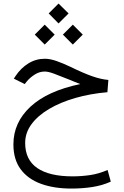

<svg xmlns="http://www.w3.org/2000/svg" viewBox="-20 -734 698 1084"><path d="M254.9 -658.2 310.5 -713.9 367.2 -658.2 310.5 -601.6ZM335 -538.6 391.1 -594.7 447.3 -538.6 391.1 -482.4ZM176.3 -538.6 232.4 -594.7 288.6 -538.6 232.4 -482.4ZM433.1 -259.3Q414.6 -266.6 403.6 -271Q392.6 -275.4 366.7 -286.1Q316.9 -306.2 284.7 -318.1Q252.4 -330.1 232.9 -330.1Q203.1 -330.1 177 -313.7Q150.9 -297.4 131.8 -274.9L119.6 -259.3L58.1 -290L68.4 -305.7Q98.1 -350.1 140.6 -376.2Q183.1 -402.3 233.4 -402.3Q262.7 -402.3 298.8 -389.6Q335 -377 378.4 -356.4Q451.2 -320.8 500.7 -303.5Q550.3 -286.1 591.8 -282.7L586.4 -213.4Q489.7 -205.1 405.5 -180.9Q321.3 -156.7 257.6 -119.1Q193.8 -81.5 158 -33Q122.1 15.6 122.1 73.2Q122.1 168 190.4 214.8Q258.8 261.7 389.6 261.7Q440.9 261.7 490.5 254.2Q540 246.6 587.4 225.6L605.5 291.5Q558.1 313 502 321.8Q445.8 330.6 382.8 330.6Q284.7 330.6 211.2 303.7Q137.7 276.9 96.7 221.7Q55.7 166.5 55.7 81.1Q55.7 -42 151.6 -131.3Q247.6 -220.7 433.1 -259.3Z"/></svg>

Font: Vazir Light FD-WOL
Style: Light-FD-WOL
Weight: 300
Designer: Saber Rastikerdar
Foundry: Saber Rastikerdar
Version: Version 30.1.0